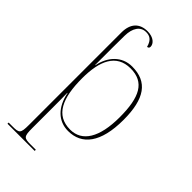

<svg xmlns="http://www.w3.org/2000/svg" viewBox="-300 -849 1173 1173"><g transform="rotate(45 287.0 -262.5)"><path d="M24 240H259V230H217C157 230 150 226 150 152V13C150 -60 150 -125 149 -152H151C171 -50 232 10 317 10C435 10 509 -80 509 -278C509 -460 449 -546 316 -546C227 -546 168 -480 151 -392H149V-536L150 -647C151 -713 179 -755 227 -755C256 -755 282 -745 295 -695C305 -696 310 -701 310 -711C310 -736 283 -765 230 -765C161 -765 122 -723 122 -647V152C122 226 115 230 55 230H24ZM320 -5C195 -5 150 -108 150 -279C150 -427 193 -531 317 -531C437 -531 481 -446 481 -273C481 -97 423 -5 320 -5Z"/></g></svg>

Font: Noto Serif Display Thin
Style: Regular
Weight: 100
Designer: Monotype Design Team
Foundry: Monotype Imaging Inc.
Version: Version 2.009